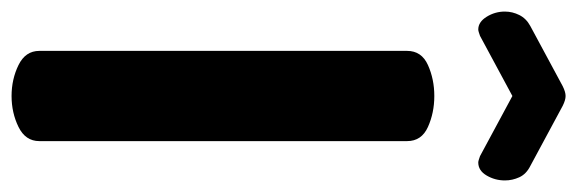

<svg xmlns="http://www.w3.org/2000/svg" viewBox="-367 -645 998 332"><g transform="rotate(90 132.0 -479.0)"><path d="M132 0Q103 0 78.5 -12Q54 -24 54 -48V-684Q54 -709 78.5 -720Q103 -731 132 -731Q161 -731 185.5 -720Q210 -709 210 -684V-48Q210 -24 185.5 -12Q161 0 132 0ZM17 -807Q4 -807 -5 -821.5Q-14 -836 -14 -853Q-14 -866 -8 -878Q-2 -890 11 -897L115 -953Q125 -958 132 -958Q139 -958 149 -953L253 -897Q267 -890 272.5 -878Q278 -866 278 -853Q278 -836 269.5 -821.5Q261 -807 247 -807Q245 -807 242 -808Q239 -809 236 -810L132 -866L28 -810Q25 -809 22 -808Q19 -807 17 -807Z"/></g></svg>

Font: Dosis ExtraBold
Style: Regular
Weight: 800
Designer: EdgarTolentino, PabloImpallari, IginoMarini
Foundry: EdgarTolentino, PabloImpallari, IginoMarini
Version: Version 3.001; ttfautohint (v1.8.2)